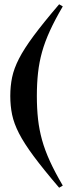

<svg xmlns="http://www.w3.org/2000/svg" viewBox="-20 -767 332 896"><path d="M152 -319Q152 -260.5 157.5 -211Q163 -161.5 176.2 -113.8Q189.5 -66 213 -14.5Q236.5 37 273 99L256 109Q182.5 23 137.2 -38Q92 -99 68.5 -145Q45 -191 36.5 -232Q28 -273 28 -319Q28 -365 36.5 -406Q45 -447 68.5 -493Q92 -539 137.2 -600Q182.5 -661 256 -747L273 -737Q236.5 -675 213 -623.5Q189.5 -572 176.2 -524.5Q163 -477 157.5 -427.2Q152 -377.5 152 -319Z"/></svg>

Font: Newsreader Display ExtraBold
Style: Regular
Weight: 800
Designer: Hugues Gentile
Foundry: Production Type
Version: Version 1.001